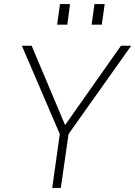

<svg xmlns="http://www.w3.org/2000/svg" viewBox="-20 -921 663 941"><path d="M236 0 273 -264 87 -697H135L299 -308L573 -697H623L316 -264L278 0ZM429 -800 443 -901H493L479 -800ZM260 -800 274 -901H323L310 -800Z"/></svg>

Font: Hanken Grotesk ExtraLight
Style: Italic
Weight: 250
Italic angle: -8°
Designer: Alfredo Marco Pradil
Foundry: Hanken Design Co.
Version: Version 3.013